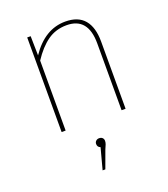

<svg xmlns="http://www.w3.org/2000/svg" viewBox="-143 -630 866 990"><g transform="rotate(-20 290.5 -135.5)"><path d="M469 -369V0H447V-367Q447 -509 330 -509Q270 -509 225 -477Q180 -445 140 -384V0H118V-519H137L139 -413Q217 -529 330 -529Q400 -529 434.5 -488Q469 -447 469 -369ZM313 119Q313 128 309.5 137.5Q306 147 299 162L264 258H249L280 142Q264 136 264 119Q264 109 271 102.5Q278 96 288 96Q300 96 306.5 102.5Q313 109 313 119Z"/></g></svg>

Font: Fira Sans Thin
Style: Regular
Weight: 100
Designer: bBox Type GmbH & Carrois Corporate GbR & Edenspiekermann AG
Foundry: bBox Type GmbH & Carrois Corporate GbR & Edenspiekermann AG
Version: Version 4.301